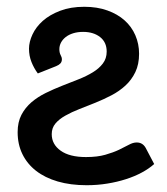

<svg xmlns="http://www.w3.org/2000/svg" viewBox="-20 -538 492 566"><path d="M91.5 -321.5Q80 -337 72.8 -355.2Q65.5 -373.5 65.5 -394.5Q65.5 -414.5 75.8 -436.5Q86 -458.5 106.2 -476.5Q126.5 -494.5 157.2 -506.2Q188 -518 228.5 -518Q266.5 -518 296.5 -507.2Q326.5 -496.5 347.2 -478Q368 -459.5 379 -434Q390 -408.5 390 -379.5Q390 -348.5 379 -325.5Q368 -302.5 349.8 -285.8Q331.5 -269 308.5 -257Q285.5 -245 261.2 -235.2Q237 -225.5 214 -216.5Q191 -207.5 172.8 -197.2Q154.5 -187 143.5 -174Q132.5 -161 132.5 -142.5Q132.5 -112.5 158.8 -93.8Q185 -75 233.5 -75Q267 -75 290.5 -81.8Q314 -88.5 330.8 -96.5Q347.5 -104.5 359.8 -111.2Q372 -118 383 -118Q400.5 -118 409.5 -102L434.5 -54.5Q419.5 -41 398.2 -29.5Q377 -18 351.2 -9.8Q325.5 -1.5 296.2 3.2Q267 8 235.5 8Q188 8 150.2 -3Q112.5 -14 86.2 -34.5Q60 -55 46 -83.8Q32 -112.5 32 -148.5Q32 -178 43.2 -199.5Q54.5 -221 73 -236.8Q91.5 -252.5 115 -264Q138.5 -275.5 163.2 -285.2Q188 -295 211.5 -304.2Q235 -313.5 253.5 -324.8Q272 -336 283.2 -350.8Q294.5 -365.5 294.5 -386Q294.5 -413.5 275 -428.8Q255.5 -444 225 -444Q209 -444 196 -440Q183 -436 174 -429Q165 -422 160 -412.8Q155 -403.5 155 -393Q155 -382.5 158.8 -375.5Q162.5 -368.5 162.5 -364Q162.5 -355.5 157.8 -350.8Q153 -346 145.5 -343Z"/></svg>

Font: Lato 2
Style: Regular
Weight: 600
Designer: Lukasz Dziedzic with Adam Twardoch and Botio Nikoltchev
Foundry: tyPoland Lukasz Dziedzic
Version: Version 2.015; 2015-08-06; http://www.latofonts.com/